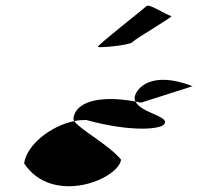

<svg xmlns="http://www.w3.org/2000/svg" viewBox="-20 -800 699 677"><path d="M65 -224C164 -74 396 -166 407 -237C362 -291 262 -343 242 -373C161 -357 75 -291 65 -224ZM239 -384C239 -381 239 -377 242 -373C255 -376 271 -377 284 -377C446 -332 558 -344 561 -366C572 -391 476 -403 458 -442C326 -466 247 -439 239 -384ZM325 -635C324 -630 439 -640 448 -652C457 -664 597 -744 584 -744C570 -744 505 -790 496 -778C486 -768 326 -643 325 -635ZM455 -458C454 -452 455 -447 458 -442C465 -441 470 -439 477 -438L659 -496C513 -553 460 -488 455 -458Z"/></svg>

Font: Ampere
Style: SCExtIta
Weight: 400
Version: Version 1